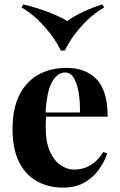

<svg xmlns="http://www.w3.org/2000/svg" viewBox="-20 -840 544 874"><path d="M282 -531Q370 -531 420 -479Q470 -427 470 -309H141L139 -328H344Q345 -377 338 -418.5Q331 -460 316 -485Q301 -510 276 -510Q241 -510 216.5 -466Q192 -422 187 -320L190 -314Q189 -302 188.5 -289Q188 -276 188 -262Q188 -193 207.5 -150Q227 -107 257 -87.5Q287 -68 318 -68Q339 -68 361.5 -74.5Q384 -81 407 -98.5Q430 -116 450 -148L468 -142Q456 -104 430 -68Q404 -32 364 -9Q324 14 268 14Q200 14 148 -15Q96 -44 66.5 -103Q37 -162 37 -253Q37 -346 68.5 -408Q100 -470 155.5 -500.5Q211 -531 282 -531ZM446 -820 454 -806Q397 -773 349.5 -719.5Q302 -666 275 -610H257Q230 -665 182.5 -719Q135 -773 78 -806L86 -820Q144 -806 198.5 -785.5Q253 -765 286 -744Q314 -765 357 -785.5Q400 -806 446 -820Z"/></svg>

Font: Playfair Display
Style: Bold
Weight: 700
Designer: Claus Eggers Sørensen
Foundry: Claus Eggers Sørensen
Version: Version 1.203